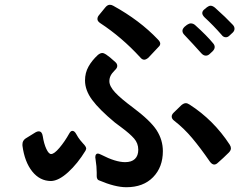

<svg xmlns="http://www.w3.org/2000/svg" viewBox="-20 -780 1040 804"><path d="M584 -530Q575 -530 567 -540Q490 -624 400 -683Q388 -691 388 -700Q388 -709 394 -716L421 -749Q430 -760 440 -760Q447 -760 454 -756Q565 -695 641 -615Q651 -605 651 -597Q651 -593 648 -588L601 -538Q591 -530 584 -530ZM926 -624Q915 -624 908 -634Q873 -674 837 -707Q827 -717 827 -725Q827 -734 836 -741L847 -750Q855 -756 862 -756Q870 -756 880 -748Q927 -706 954 -677Q962 -669 962 -660Q962 -651 955 -644L941 -631Q934 -624 926 -624ZM842 -547Q832 -547 823 -557Q790 -594 752 -634Q744 -642 744 -651Q744 -659 753 -668L763 -676Q772 -682 779 -682Q789 -682 797 -675Q846 -631 873 -598Q879 -591 879 -583Q879 -574 870 -565L857 -553Q850 -547 842 -547ZM394 -25Q390 -26 387.5 -31Q385 -36 385 -42V-58Q385 -82 380 -114L379 -121Q379 -137 390 -137Q394 -137 404 -132Q464 -101 504 -101Q531 -101 545 -114.5Q559 -128 559 -153Q559 -180 541.5 -200Q524 -220 489 -246L461 -267Q396 -321 366 -361.5Q336 -402 336 -443Q336 -475 350.5 -501Q365 -527 390 -550Q400 -558 408 -558Q415 -558 424 -552Q438 -543 463 -520Q471 -513 471 -504Q471 -495 461 -486Q448 -473 443 -462.5Q438 -452 438 -440Q438 -419 461.5 -393.5Q485 -368 535 -331Q610 -275 636 -234.5Q662 -194 662 -147Q662 -80 621 -38Q580 4 509 4Q462 4 394 -25ZM877 -91Q868 -91 859 -103Q819 -161 784.5 -202Q750 -243 710 -274Q699 -282 699 -292Q699 -300 707 -308L740 -340Q750 -348 758 -348Q765 -348 774 -342Q875 -277 942 -174Q947 -166 947 -159Q947 -150 938 -141Q915 -118 893 -99Q885 -91 877 -91ZM74 -170V-176Q74 -191 87 -200L129 -226Q136 -230 142 -230Q156 -230 159 -210Q164 -178 174 -156.5Q184 -135 194 -135Q207 -135 229 -161Q251 -187 270 -221Q276 -232 283 -232Q292 -232 299 -219Q307 -204 316 -193Q325 -182 328 -179Q334 -173 337.5 -167.5Q341 -162 341 -157L338 -149Q305 -95 265.5 -59Q226 -23 194 -22Q147 -22 115 -62Q83 -102 74 -170Z"/></svg>

Font: Shippori Gothic B2 Bold
Style: Regular
Weight: 700
Designer: FONTDASU
Foundry: FONTDASU / Google Inc. / but / Adobe
Version: Version 1.130